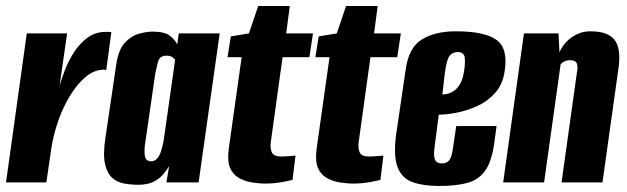

<svg xmlns="http://www.w3.org/2000/svg" viewBox="-23 -606 2082 638"><path d="M-3 0 66 -495H200L175 -321Q182 -346 194 -376.5Q206 -407 225 -435.5Q244 -464 269.5 -482Q295 -500 328 -500Q332 -500 338 -500Q344 -500 347 -499L330 -373Q328 -374 323.5 -374.5Q319 -375 314 -374Q290 -372 268 -355.5Q246 -339 226 -312Q206 -285 190 -251.5Q174 -218 163 -181Q152 -144 147 -109L131 0Z M437 8Q413 8 390 4Q367 0 350 -15Q333 -30 326 -61Q319 -92 327 -146L363 -390Q370 -440 391.5 -463.5Q413 -487 439 -494Q465 -501 484 -501Q523 -501 541 -487.5Q559 -474 566 -458L571 -495H707L637 0H530L539 -54Q531 -41 519 -26.5Q507 -12 487 -2Q467 8 437 8ZM479 -70Q488 -70 495 -75.5Q502 -81 506.5 -90Q511 -99 514 -109.5Q517 -120 519 -129.5Q521 -139 522 -147L559 -408Q557 -409 554 -412.5Q551 -416 545.5 -418.5Q540 -421 531 -421Q518 -421 511 -415.5Q504 -410 501 -397Q498 -384 493 -362L458 -120Q457 -106 457.5 -96Q458 -86 460.5 -80.5Q463 -75 468 -72.5Q473 -70 479 -70Z M861 4Q837 4 813 0Q789 -4 769.5 -15.5Q750 -27 741 -49.5Q732 -72 737 -111L780 -416H733L744 -485L804 -495L835 -586H940L928 -495H1017L1005 -416H916L877 -135Q874 -117 879.5 -101.5Q885 -86 911 -86Q923 -86 940.5 -87.5Q958 -89 959 -89L949 -8Q947 -8 934.5 -5Q922 -2 902 1Q882 4 861 4Z M1153 4Q1129 4 1105 0Q1081 -4 1061.5 -15.5Q1042 -27 1033 -49.5Q1024 -72 1029 -111L1072 -416H1025L1036 -485L1096 -495L1127 -586H1232L1220 -495H1309L1297 -416H1208L1169 -135Q1166 -117 1171.5 -101.5Q1177 -86 1203 -86Q1215 -86 1232.5 -87.5Q1250 -89 1251 -89L1241 -8Q1239 -8 1226.5 -5Q1214 -2 1194 1Q1174 4 1153 4Z M1436 12Q1384 12 1348.5 -0.5Q1313 -13 1298.5 -49.5Q1284 -86 1293 -157L1325 -375Q1335 -448 1379 -475Q1423 -502 1492 -502Q1586 -502 1626 -474Q1666 -446 1654 -370Q1648 -326 1622.5 -297.5Q1597 -269 1562.5 -253.5Q1528 -238 1494 -231.5Q1460 -225 1435 -225L1421 -117Q1417 -87 1422.5 -75Q1428 -63 1445 -63Q1461 -63 1469.5 -73Q1478 -83 1482 -113L1493 -187H1627L1620 -135Q1612 -73 1591 -41.5Q1570 -10 1532.5 1Q1495 12 1436 12ZM1447 -292Q1454 -292 1464.5 -294.5Q1475 -297 1486 -304.5Q1497 -312 1506 -327.5Q1515 -343 1519 -369Q1523 -392 1521.5 -412.5Q1520 -433 1498 -433Q1480 -433 1470.5 -420Q1461 -407 1455 -362Z M1649 0 1718 -495H1833L1836 -432Q1850 -464 1878 -483Q1906 -502 1938 -502Q1972 -502 1993 -493Q2014 -484 2023.5 -467Q2033 -450 2034.5 -426Q2036 -402 2031 -371L1979 0H1843L1894 -365Q1896 -374 1896 -381.5Q1896 -389 1894 -394.5Q1892 -400 1886.5 -403Q1881 -406 1871 -406Q1864 -406 1858 -404Q1852 -402 1847.5 -399Q1843 -396 1840 -393L1785 0Z"/></svg>

Font: Alumni Sans Thin ExtraBold
Style: Italic
Weight: 800
Italic angle: -8°
Version: Version 1.016